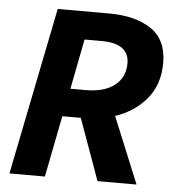

<svg xmlns="http://www.w3.org/2000/svg" viewBox="-49 -699 698 745"><g transform="rotate(5 300.0 -326.0)"><path d="M15 0 146 -652H345Q449 -652 510.5 -610.5Q572 -569 572 -479Q572 -395 525.5 -339Q479 -283 404 -258L510 0H358L272 -239H200L153 0ZM222 -348H282Q354 -348 394 -379.5Q434 -411 434 -465Q434 -543 326 -543H260Z"/></g></svg>

Font: TypoPRO Source Code Pro
Style: Bold Italic
Weight: 700
Italic angle: -11°
Monospace: yes
Designer: Paul D. Hunt, Teo Tuominen
Foundry: Adobe Systems Incorporated
Version: Version 1.030;PS 1.0;hotconv 1.0.84;makeotf.lib2.5.63406